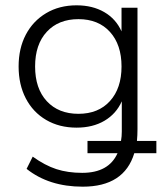

<svg xmlns="http://www.w3.org/2000/svg" viewBox="-20 -514 618 722"><path d="M291 188Q164 188 80 121L103 75Q149 108 192 122Q235 136 289 136Q389 136 422 62H309V16H435Q438 -1 438 -19V-133Q417 -86 373 -60Q329 -34 268 -34Q203 -34 153.5 -63Q104 -92 77 -144Q50 -196 50 -264Q50 -332 77 -383.5Q104 -435 153.5 -464.5Q203 -494 268 -494Q328 -494 372 -468.5Q416 -443 437 -396V-485H497V-28Q497 -6 495 16H568V62H485Q447 188 291 188ZM275 -86Q350 -86 393.5 -134Q437 -182 437 -264Q437 -346 393.5 -394Q350 -442 275 -442Q200 -442 156 -394.5Q112 -347 112 -264Q112 -181 156 -133.5Q200 -86 275 -86Z"/></svg>

Font: Nunito Sans Light
Style: Regular
Weight: 300
Designer: Vernon Adams
Foundry: Vernon Adams
Version: Version 3.101; ttfautohint (v1.8.4.7-5d5b);gftools[0.9.27]